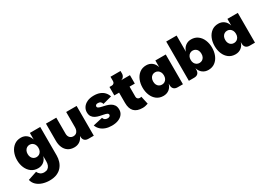

<svg xmlns="http://www.w3.org/2000/svg" viewBox="14 -1800 4375 3134"><g transform="rotate(-30 2201.5 -233.0)"><path d="M321 274Q254 274 192.5 254.5Q131 235 87.5 195Q44 155 30 95L198 39Q212 72 240.5 93Q269 114 312 114Q352 114 377.5 96.5Q403 79 415.5 48Q428 17 428 -23V-125Q410 -62 365.5 -27.5Q321 7 259 7Q185 7 132.5 -32Q80 -71 52 -136.5Q24 -202 24 -280Q24 -358 52 -423.5Q80 -489 132.5 -528.5Q185 -568 259 -568Q321 -568 365.5 -533Q410 -498 428 -435V-561H623V-23Q623 33 606.5 86Q590 139 554.5 181.5Q519 224 461.5 249Q404 274 321 274ZM326 -164Q355 -164 378 -178Q401 -192 414.5 -218Q428 -244 428 -280Q428 -316 414.5 -342Q401 -368 378 -382.5Q355 -397 326 -397Q297 -397 274 -382.5Q251 -368 237.5 -342Q224 -316 224 -280Q224 -244 237.5 -218Q251 -192 274 -178Q297 -164 326 -164Z M1112 -96V-561H1309V0H1208Q1162 0 1137 -25Q1112 -50 1112 -96ZM943 7Q873 7 826 -24.5Q779 -56 755 -111Q731 -166 731 -236V-561H926V-261Q926 -212 951.5 -185Q977 -158 1019 -158Q1049 -158 1069.5 -172.5Q1090 -187 1101 -213Q1112 -239 1112 -271L1137 -242Q1134 -155 1107.5 -100Q1081 -45 1038.5 -19Q996 7 943 7Z M1649 7Q1586 7 1533.5 -11Q1481 -29 1445 -63.5Q1409 -98 1392 -145L1571 -186Q1577 -161 1597 -146.5Q1617 -132 1648 -132Q1673 -132 1687 -143Q1701 -154 1701 -169Q1701 -190 1679.5 -200Q1658 -210 1623.5 -216.5Q1589 -223 1551 -231.5Q1513 -240 1478.5 -257Q1444 -274 1422.5 -305Q1401 -336 1401 -387Q1401 -436 1428 -477Q1455 -518 1507 -543Q1559 -568 1635 -568Q1699 -568 1747.5 -549Q1796 -530 1827.5 -495.5Q1859 -461 1873 -415L1705 -370Q1700 -397 1681.5 -412.5Q1663 -428 1631 -428Q1607 -428 1594.5 -418Q1582 -408 1582 -392Q1582 -372 1603.5 -361.5Q1625 -351 1659.5 -344Q1694 -337 1732.5 -327Q1771 -317 1805.5 -298.5Q1840 -280 1861.5 -247.5Q1883 -215 1883 -162Q1883 -112 1854 -73.5Q1825 -35 1772.5 -14Q1720 7 1649 7Z M2230 7Q2123 7 2070.5 -47Q2018 -101 2018 -209V-402H1928V-561H2314V-402H2215V-209Q2215 -187 2231 -172.5Q2247 -158 2271 -158Q2278 -158 2285 -159.5Q2292 -161 2299 -163L2332 -13Q2310 -6 2284.5 0.5Q2259 7 2230 7ZM1973 -515V-561Q1996 -561 2011 -576Q2026 -591 2026 -614V-697H2215V-644Q2215 -629 2207.5 -611Q2200 -593 2185 -579Q2170 -565 2147 -561Z M2622 7Q2548 7 2496 -32Q2444 -71 2417 -136.5Q2390 -202 2390 -280Q2390 -358 2417 -423.5Q2444 -489 2496 -528.5Q2548 -568 2622 -568Q2684 -568 2729.5 -533Q2775 -498 2793 -435V-561H2989V0H2889Q2843 0 2818 -25Q2793 -50 2793 -96V-125Q2775 -62 2729.5 -27.5Q2684 7 2622 7ZM2691 -165Q2720 -165 2743 -179Q2766 -193 2779.5 -218.5Q2793 -244 2793 -280Q2793 -316 2779.5 -342Q2766 -368 2743 -382.5Q2720 -397 2691 -397Q2662 -397 2639 -382.5Q2616 -368 2603 -342Q2590 -316 2590 -280Q2590 -244 2603 -218.5Q2616 -193 2639 -179Q2662 -165 2691 -165Z M3468 7Q3407 7 3361 -27.5Q3315 -62 3297 -125V-96Q3297 -50 3272.5 -25Q3248 0 3201 0H3101V-740H3297V-435Q3315 -498 3361 -533Q3407 -568 3468 -568Q3542 -568 3594 -528.5Q3646 -489 3673 -423.5Q3700 -358 3700 -280Q3700 -202 3673 -136.5Q3646 -71 3594 -32Q3542 7 3468 7ZM3399 -165Q3428 -165 3451 -179Q3474 -193 3487 -218.5Q3500 -244 3500 -280Q3500 -317 3487 -343Q3474 -369 3451 -383Q3428 -397 3399 -397Q3370 -397 3347 -382.5Q3324 -368 3310.5 -342Q3297 -316 3297 -280Q3297 -244 3310.5 -218.5Q3324 -193 3347 -179Q3370 -165 3399 -165Z M3980 7Q3906 7 3854 -32Q3802 -71 3775 -136.5Q3748 -202 3748 -280Q3748 -358 3775 -423.5Q3802 -489 3854 -528.5Q3906 -568 3980 -568Q4042 -568 4087.5 -533Q4133 -498 4151 -435V-561H4347V0H4247Q4201 0 4176 -25Q4151 -50 4151 -96V-125Q4133 -62 4087.5 -27.5Q4042 7 3980 7ZM4049 -165Q4078 -165 4101 -179Q4124 -193 4137.5 -218.5Q4151 -244 4151 -280Q4151 -316 4137.5 -342Q4124 -368 4101 -382.5Q4078 -397 4049 -397Q4020 -397 3997 -382.5Q3974 -368 3961 -342Q3948 -316 3948 -280Q3948 -244 3961 -218.5Q3974 -193 3997 -179Q4020 -165 4049 -165Z"/></g></svg>

Font: Parkinsans ExtraBold
Style: Regular
Weight: 800
Designer: Red Stone, Indian Type Foundry
Foundry: Indian Type Foundry
Version: Version 1.000